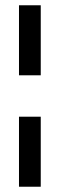

<svg xmlns="http://www.w3.org/2000/svg" viewBox="-20 -708 238 728"><path d="M134.5 -422.5H52V-688H134.5ZM134.5 0H52V-265.5H134.5Z"/></svg>

Font: Lucymar Sans Medium
Style: Regular
Weight: 500
Foundry: The League of Moveable Type (original font) / Main changes by Cristiano Sobral with portions from Mirco Monsees
Version: Version 2.001;August 30, 2020;FontCreator 13.0.0.2681 64-bit